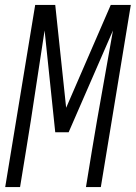

<svg xmlns="http://www.w3.org/2000/svg" viewBox="-20 -755 548 775"><path d="M1 0 122 -735H203L247 -320L427 -735H508L387 0H327L351 -147Q371 -268 393 -389.5Q415 -511 436 -632L257 -221H203L160 -632Q141 -511 123 -389.5Q105 -268 85 -147L61 0Z"/></svg>

Font: Iosevka Light
Style: Italic
Weight: 300
Italic angle: -9°
Monospace: yes
Designer: Belleve Invis
Foundry: Belleve Invis
Version: Version 32.5.0; ttfautohint (v1.8.4)